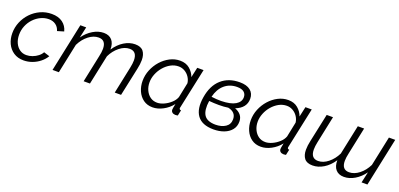

<svg xmlns="http://www.w3.org/2000/svg" viewBox="4 -1232 4037 1943"><g transform="rotate(20 2022.5 -260.5)"><path d="M225 10Q162 10 117 -20Q72 -50 48.5 -100Q25 -150 25 -211Q25 -274 49 -331.5Q73 -389 115.5 -433.5Q158 -478 214.5 -504Q271 -530 336 -530Q408 -530 453.5 -496.5Q499 -463 513 -406L443 -385Q431 -426 400 -448Q369 -470 326 -470Q282 -470 240.5 -450.5Q199 -431 166 -396.5Q133 -362 114 -316.5Q95 -271 95 -220Q95 -171 112.5 -132.5Q130 -94 161 -72Q192 -50 233 -50Q265 -50 297.5 -62Q330 -74 356 -94.5Q382 -115 394 -139L457 -119Q435 -82 398.5 -52.5Q362 -23 317 -6.5Q272 10 225 10Z M645 -521H708L682 -403Q724 -462 781 -496Q838 -530 896 -530Q954 -530 985 -494.5Q1016 -459 1015 -394Q1059 -460 1116.5 -495Q1174 -530 1234 -530Q1296 -530 1323 -495.5Q1350 -461 1350 -402Q1350 -359 1338 -305L1273 0H1205L1266 -291Q1276 -338 1276 -372Q1276 -468 1197 -468Q1142 -468 1089.5 -426Q1037 -384 1005 -318L938 0H870L931 -291Q942 -339 942 -374Q942 -468 863 -468Q808 -468 755.5 -427Q703 -386 670 -319L603 0H535Z M1614 10Q1556 10 1514.5 -20Q1473 -50 1451 -100Q1429 -150 1429 -208Q1429 -270 1452.5 -327.5Q1476 -385 1516.5 -430.5Q1557 -476 1609 -503Q1661 -530 1718 -530Q1781 -530 1822 -495.5Q1863 -461 1880 -412L1904 -521H1972L1880 -89Q1879 -86 1878.5 -82.5Q1878 -79 1878 -76Q1878 -61 1897 -60L1884 0Q1876 1 1869.5 2Q1863 3 1857 3Q1835 2 1823 -9Q1811 -20 1811 -37Q1811 -45 1813.5 -58Q1816 -71 1822 -101Q1782 -50 1725.5 -20Q1669 10 1614 10ZM1642 -50Q1675 -50 1714 -67.5Q1753 -85 1785.5 -114.5Q1818 -144 1831 -179L1864 -340Q1860 -375 1840 -405Q1820 -435 1789.5 -452.5Q1759 -470 1724 -470Q1679 -470 1639 -448Q1599 -426 1567.5 -389.5Q1536 -353 1518 -308Q1500 -263 1500 -218Q1500 -172 1518 -133.5Q1536 -95 1567.5 -72.5Q1599 -50 1642 -50Z M2268 9Q2145 8 2094 -62.5Q2043 -133 2064 -262Q2085 -393 2162.5 -462Q2240 -531 2360 -531Q2435 -531 2475 -498.5Q2515 -466 2515 -409Q2515 -310 2404 -267Q2444 -253 2467.5 -224.5Q2491 -196 2491 -154Q2491 -102 2461.5 -65.5Q2432 -29 2382 -10Q2332 9 2268 9ZM2351 -477Q2272 -477 2216.5 -429.5Q2161 -382 2140 -295Q2169 -291 2195 -289.5Q2221 -288 2245 -288Q2347 -290 2398 -320.5Q2449 -351 2449 -402Q2449 -437 2424.5 -457Q2400 -477 2351 -477ZM2271 -43Q2337 -43 2380 -71.5Q2423 -100 2423 -155Q2423 -194 2400.5 -217.5Q2378 -241 2337 -249Q2292 -242 2238 -242Q2186 -242 2132 -247Q2117 -145 2149 -94.5Q2181 -44 2271 -43Z M2779 10Q2721 10 2679.5 -20Q2638 -50 2616 -100Q2594 -150 2594 -208Q2594 -270 2617.5 -327.5Q2641 -385 2681.5 -430.5Q2722 -476 2774 -503Q2826 -530 2883 -530Q2946 -530 2987 -495.5Q3028 -461 3045 -412L3069 -521H3137L3045 -89Q3044 -86 3043.5 -82.5Q3043 -79 3043 -76Q3043 -61 3062 -60L3049 0Q3041 1 3034.5 2Q3028 3 3022 3Q3000 2 2988 -9Q2976 -20 2976 -37Q2976 -45 2978.5 -58Q2981 -71 2987 -101Q2947 -50 2890.5 -20Q2834 10 2779 10ZM2807 -50Q2840 -50 2879 -67.5Q2918 -85 2950.5 -114.5Q2983 -144 2996 -179L3029 -340Q3025 -375 3005 -405Q2985 -435 2954.5 -452.5Q2924 -470 2889 -470Q2844 -470 2804 -448Q2764 -426 2732.5 -389.5Q2701 -353 2683 -308Q2665 -263 2665 -218Q2665 -172 2683 -133.5Q2701 -95 2732.5 -72.5Q2764 -50 2807 -50Z M3926 0H3863L3889 -118Q3847 -59 3790 -25Q3733 9 3675 9Q3617 9 3586 -26.5Q3555 -62 3556 -127Q3512 -61 3454.5 -26Q3397 9 3337 9Q3275 9 3248 -25.5Q3221 -60 3221 -119Q3221 -162 3233 -216L3298 -521H3366L3305 -230Q3295 -183 3295 -149Q3295 -53 3374 -53Q3429 -53 3481.5 -95Q3534 -137 3566 -203L3633 -521H3701L3640 -230Q3629 -182 3629 -147Q3629 -53 3708 -53Q3763 -53 3815.5 -94Q3868 -135 3901 -202L3968 -521H4036Z"/></g></svg>

Font: Raleway
Style: Italic
Weight: 400
Italic angle: -12°
Designer: Matt McInerney, Pablo Impallari, Rodrigo Fuenzalida
Foundry: Matt McInerney, Pablo Impallari, Rodrigo Fuenzalida
Version: Version 4.026